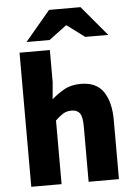

<svg xmlns="http://www.w3.org/2000/svg" viewBox="-60 -952 696 997"><g transform="rotate(-5 288.0 -453.5)"><path d="M62 0V-699H220V-531L212 -443Q240 -468 276.5 -489Q313 -510 364 -510Q446 -510 482.5 -455.5Q519 -401 519 -308V0H361V-288Q361 -339 347.5 -357.5Q334 -376 305 -376Q279 -376 260.5 -364.5Q242 -353 220 -332V0ZM103 -751 234 -907H398L529 -751H409L318 -819H314L223 -751Z"/></g></svg>

Font: Mada ExtraBold
Style: Regular
Weight: 800
Designer: Khaled Hosny
Version: Version 1.5